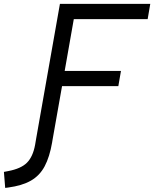

<svg xmlns="http://www.w3.org/2000/svg" viewBox="-133 -713 776 966"><path d="M130.4 -3.9 129.4 2.9Q116.7 76.7 91.6 123.8Q66.4 170.9 22.2 196Q-22 221.2 -91.8 230.5L-106.9 232.4L-113.3 151.9L-92.3 147.9Q-27.3 135.7 2.7 105.5Q32.7 75.2 43.5 16.1L48.3 -12.2L168.5 -693.4H623L609.9 -616.7H238.3L192.4 -356H475.6L462.4 -279.8H179.2Z"/></svg>

Font: CaskaydiaCove NFP SemiLight
Style: Italic
Weight: 350
Italic angle: -10°
Designer: Aaron Bell
Foundry: Saja Typeworks
Version: Version 2111.001; VTT 6.35;Nerd Fonts 3.1.1